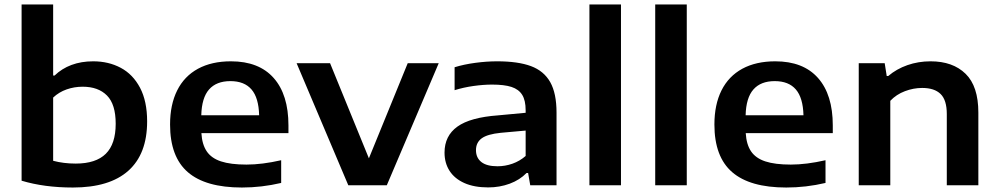

<svg xmlns="http://www.w3.org/2000/svg" viewBox="-20 -828 4462 858"><path d="M76.5 -20.5V-808H217.5V-490.5H224Q256 -521.5 299.5 -537.8Q343 -554 396.5 -554Q465 -554 519.5 -525Q574 -496 605.8 -435.8Q637.5 -375.5 637.5 -285.5Q637.5 -140 553.5 -65Q469.5 10 305.5 10Q178 10 76.5 -20.5ZM497 -275Q497 -362 458 -401.2Q419 -440.5 349.5 -440.5Q312 -440.5 277.8 -428.5Q243.5 -416.5 217.5 -392V-109.5Q264 -97 318.5 -97Q408.5 -97 452.8 -140.8Q497 -184.5 497 -275Z M1269 -233H880Q883 -182.5 903.8 -151.8Q924.5 -121 967.5 -106.8Q1010.5 -92.5 1081.5 -92.5Q1151 -92.5 1236.5 -112V-10.5Q1149.5 10 1061 10Q898.5 10 819.2 -58.8Q740 -127.5 740 -271.5Q740 -360.5 771.8 -424Q803.5 -487.5 864.8 -520.8Q926 -554 1012 -554Q1137 -554 1203 -479.5Q1269 -405 1269 -267.5ZM879.5 -313H1138Q1136 -391 1104 -428.2Q1072 -465.5 1009.5 -465.5Q947 -465.5 914.2 -428.2Q881.5 -391 879.5 -313Z M1802 -545.5H1940.5L1708.5 0H1536.5L1305.5 -545.5H1455L1628.5 -120.5Z M2467 -324.5V0H2349.5L2340 -55H2333Q2303 -24 2258 -7.2Q2213 9.5 2161.5 9.5Q2099 9.5 2055.2 -10Q2011.5 -29.5 1989 -64.5Q1966.5 -99.5 1966.5 -146Q1966.5 -221 2024 -262.2Q2081.5 -303.5 2206 -312.5L2329 -324V-335Q2329 -379.5 2313.5 -404.2Q2298 -429 2265.8 -439.5Q2233.5 -450 2179 -450Q2141 -450 2096.2 -443.8Q2051.5 -437.5 2011.5 -425V-527.5Q2053.5 -540.5 2104.2 -547.2Q2155 -554 2201.5 -554Q2295 -554 2352.8 -532.5Q2410.5 -511 2438.8 -461Q2467 -411 2467 -324.5ZM2329 -131V-244.5L2217.5 -234.5Q2158 -228.5 2132.5 -209.8Q2107 -191 2107 -157Q2107 -123 2131 -104Q2155 -85 2203 -85Q2237.5 -85 2270 -96.5Q2302.5 -108 2329 -131Z M2614 0V-808H2755V0Z M2908 0V-808H3049V0Z M3701.5 -233H3312.5Q3315.5 -182.5 3336.2 -151.8Q3357 -121 3400 -106.8Q3443 -92.5 3514 -92.5Q3583.5 -92.5 3669 -112V-10.5Q3582 10 3493.5 10Q3331 10 3251.8 -58.8Q3172.5 -127.5 3172.5 -271.5Q3172.5 -360.5 3204.2 -424Q3236 -487.5 3297.2 -520.8Q3358.5 -554 3444.5 -554Q3569.5 -554 3635.5 -479.5Q3701.5 -405 3701.5 -267.5ZM3312 -313H3570.5Q3568.5 -391 3536.5 -428.2Q3504.5 -465.5 3442 -465.5Q3379.5 -465.5 3346.8 -428.2Q3314 -391 3312 -313Z M3817.5 -545.5H3933.5L3942.5 -488.5H3949.5Q3986.5 -520 4035.2 -537Q4084 -554 4138.5 -554Q4238 -554 4295 -498.2Q4352 -442.5 4352 -325V0H4211V-318.5Q4211 -381 4183.2 -408Q4155.5 -435 4101 -435Q4062 -435 4023.8 -420.5Q3985.5 -406 3958.5 -377.5V0H3817.5Z"/></svg>

Font: Encode Sans Expanded SemiBold
Style: Regular
Weight: 600
Width: 7
Designer: Multiple Designers
Foundry: Impallari Type
Version: Version 2.000